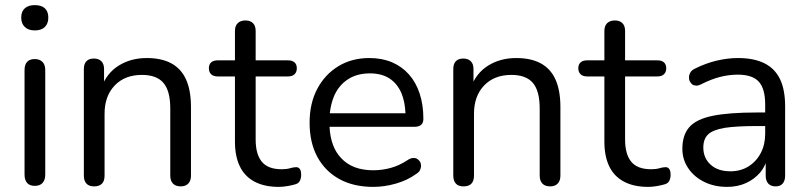

<svg xmlns="http://www.w3.org/2000/svg" viewBox="-20 -722 3165 751"><path d="M116 5Q96 5 86 -6.5Q76 -18 76 -39V-448Q76 -469 86 -480Q96 -491 116 -491Q135 -491 146 -480Q157 -469 157 -448V-39Q157 -18 146.5 -6.5Q136 5 116 5ZM116 -603Q91 -603 77 -616.5Q63 -630 63 -653Q63 -677 77 -689.5Q91 -702 116 -702Q142 -702 155.5 -689.5Q169 -677 169 -653Q169 -630 155.5 -616.5Q142 -603 116 -603Z M348 7Q328 7 318 -4Q308 -15 308 -35V-452Q308 -472 318 -482.5Q328 -493 347 -493Q366 -493 376.5 -482.5Q387 -472 387 -452V-366L376 -378Q397 -436 444.5 -465.5Q492 -495 554 -495Q612 -495 650.5 -474Q689 -453 708 -410.5Q727 -368 727 -303V-35Q727 -15 716.5 -4Q706 7 687 7Q667 7 656.5 -4Q646 -15 646 -35V-298Q646 -366 619.5 -397.5Q593 -429 535 -429Q468 -429 428.5 -387.5Q389 -346 389 -277V-35Q389 7 348 7Z M1071 9Q1014 9 975.5 -11.5Q937 -32 918 -71.5Q899 -111 899 -168V-423H832Q815 -423 806 -431.5Q797 -440 797 -455Q797 -470 806 -478Q815 -486 832 -486H899V-601Q899 -621 910 -631.5Q921 -642 940 -642Q959 -642 969.5 -631.5Q980 -621 980 -601V-486H1106Q1123 -486 1132 -478Q1141 -470 1141 -455Q1141 -440 1132 -431.5Q1123 -423 1106 -423H980V-176Q980 -119 1004 -89.5Q1028 -60 1082 -60Q1101 -60 1114.5 -64Q1128 -68 1137 -68Q1146 -69 1152 -62Q1158 -55 1158 -38Q1158 -26 1153.5 -16Q1149 -6 1138 -2Q1126 2 1106.5 5.5Q1087 9 1071 9Z M1440 9Q1363 9 1307.5 -21.5Q1252 -52 1221.5 -108Q1191 -164 1191 -242Q1191 -318 1221 -374.5Q1251 -431 1303.5 -463Q1356 -495 1425 -495Q1474 -495 1513 -478.5Q1552 -462 1579.5 -431Q1607 -400 1621.5 -356Q1636 -312 1636 -257Q1636 -241 1627 -233.5Q1618 -226 1601 -226H1269Q1273 -147 1314 -104Q1358 -56 1440 -56Q1474 -56 1507.5 -65Q1541 -74 1573 -95Q1586 -104 1597 -104Q1598 -104 1604 -103.5Q1610 -103 1617 -96.5Q1624 -90 1625.5 -83.5Q1627 -77 1627 -74Q1627 -67 1623.5 -58Q1620 -49 1607 -41Q1574 -17 1529 -4Q1484 9 1440 9ZM1550 -358Q1534 -395 1503.5 -415Q1473 -435 1427 -435Q1376 -435 1340.5 -411.5Q1305 -388 1287 -347Q1274 -316 1270 -279H1566Q1564 -325 1550 -358Z M1793 7Q1773 7 1763 -4Q1753 -15 1753 -35V-452Q1753 -472 1763 -482.5Q1773 -493 1792 -493Q1811 -493 1821.5 -482.5Q1832 -472 1832 -452V-366L1821 -378Q1842 -436 1889.5 -465.5Q1937 -495 1999 -495Q2057 -495 2095.5 -474Q2134 -453 2153 -410.5Q2172 -368 2172 -303V-35Q2172 -15 2161.5 -4Q2151 7 2132 7Q2112 7 2101.5 -4Q2091 -15 2091 -35V-298Q2091 -366 2064.5 -397.5Q2038 -429 1980 -429Q1913 -429 1873.5 -387.5Q1834 -346 1834 -277V-35Q1834 7 1793 7Z M2516 9Q2459 9 2420.5 -11.5Q2382 -32 2363 -71.5Q2344 -111 2344 -168V-423H2277Q2260 -423 2251 -431.5Q2242 -440 2242 -455Q2242 -470 2251 -478Q2260 -486 2277 -486H2344V-601Q2344 -621 2355 -631.5Q2366 -642 2385 -642Q2404 -642 2414.5 -631.5Q2425 -621 2425 -601V-486H2551Q2568 -486 2577 -478Q2586 -470 2586 -455Q2586 -440 2577 -431.5Q2568 -423 2551 -423H2425V-176Q2425 -119 2449 -89.5Q2473 -60 2527 -60Q2546 -60 2559.5 -64Q2573 -68 2582 -68Q2591 -69 2597 -62Q2603 -55 2603 -38Q2603 -26 2598.5 -16Q2594 -6 2583 -2Q2571 2 2551.5 5.5Q2532 9 2516 9Z M2824 9Q2774 9 2734.5 -10.5Q2695 -30 2672 -64Q2649 -98 2649 -140Q2649 -194 2676.5 -225Q2704 -256 2767.5 -269Q2831 -282 2941 -282H2973V-313Q2973 -375 2948 -402.5Q2923 -430 2866 -430Q2831 -430 2796 -421Q2761 -412 2722 -392Q2712 -387 2704 -387Q2701 -387 2694.5 -388.5Q2688 -390 2682 -398Q2676 -406 2675.5 -412Q2675 -418 2675 -420Q2675 -429 2680 -438Q2685 -447 2697 -453Q2741 -475 2784 -485Q2827 -495 2866 -495Q2929 -495 2970 -474.5Q3011 -454 3031 -412.5Q3051 -371 3051 -306V-35Q3051 -15 3041.5 -4Q3032 7 3014 7Q2995 7 2985 -4Q2975 -15 2975 -35V-84Q2967 -64 2954 -48Q2931 -21 2898 -6Q2865 9 2824 9ZM2815 -222Q2768 -214 2749.5 -196Q2731 -178 2731 -145Q2731 -104 2759.5 -78Q2788 -52 2837 -52Q2877 -52 2907.5 -71Q2938 -90 2955.5 -123Q2973 -156 2973 -199V-229H2942Q2861 -229 2815 -222Z"/></svg>

Font: Nunito
Style: Regular
Weight: 400
Designer: Vernon Adams
Foundry: Vernon Adams
Version: Version 3.602